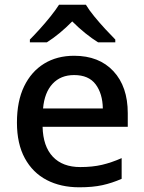

<svg xmlns="http://www.w3.org/2000/svg" viewBox="-20 -786 612 816"><path d="M295 -549Q401 -549 462 -483.5Q523 -418 523 -305V-247H161Q163 -164 204.5 -120Q246 -76 321 -76Q373 -76 413.5 -85.5Q454 -95 497 -114V-26Q456 -8 415 1Q374 10 317 10Q238 10 178.5 -21Q119 -52 85.5 -113.5Q52 -175 52 -265Q52 -356 82.5 -419Q113 -482 167.5 -515.5Q222 -549 295 -549ZM295 -467Q238 -467 203.5 -430Q169 -393 163 -325H417Q416 -388 386.5 -427.5Q357 -467 295 -467ZM345 -766Q358 -744 380.5 -716.5Q403 -689 427.5 -662.5Q452 -636 470 -618V-606H397Q371 -622 342.5 -645Q314 -668 287 -695Q233 -640 179 -606H107V-618Q126 -637 149.5 -663Q173 -689 195 -716.5Q217 -744 231 -766Z"/></svg>

Font: Noto Sans Arabic Med
Style: Regular
Weight: 500
Designer: Monotype Design Team, Nadine Chahine, Nizar Qandah and Khaled Hosny
Foundry: Monotype Imaging Inc.
Version: Version 2.012; ttfautohint (v1.8.4.7-5d5b)